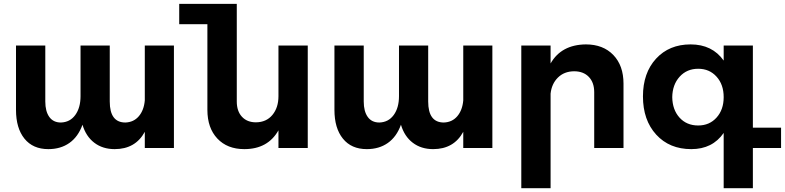

<svg xmlns="http://www.w3.org/2000/svg" viewBox="-20 -777 4121 1008"><path d="M740.2 -538.1H893.1V0H740.2V-85Q690.9 5.9 582 5.9Q519 5.9 475.1 -27.6Q431.2 -61 413.1 -122.1Q390.1 -58.6 344.2 -26.4Q298.3 5.9 233.9 5.9Q152.8 5.9 108.4 -49.1Q64 -104 64 -200.2V-538.1H217.8V-244.1Q217.8 -192.4 238.8 -163.1Q259.8 -133.8 299.8 -133.8Q347.7 -135.3 375.2 -173.3Q402.8 -211.4 402.8 -272V-538.1H556.2V-244.1Q556.2 -133.8 638.2 -133.8Q682.1 -135.3 709 -167Q735.8 -198.7 740.2 -250Z M1441.9 -538.1H1595.7V0H1441.9V-92.8Q1386.2 5.9 1262.7 5.9Q1173.3 5.9 1121.1 -49.6Q1068.8 -105 1068.8 -200.2V-649.9H920.9V-756.8H1223.1V-244.1Q1223.1 -193.4 1250.2 -164.1Q1277.3 -134.8 1323.7 -134.8Q1378.4 -135.3 1410.2 -173.6Q1441.9 -211.9 1441.9 -272Z M2412.1 -538.1H2564.9V0H2412.1V-85Q2362.8 5.9 2253.9 5.9Q2190.9 5.9 2147 -27.6Q2103 -61 2085 -122.1Q2062 -58.6 2016.1 -26.4Q1970.2 5.9 1905.8 5.9Q1824.7 5.9 1780.3 -49.1Q1735.8 -104 1735.8 -200.2V-538.1H1889.6V-244.1Q1889.6 -192.4 1910.6 -163.1Q1931.6 -133.8 1971.7 -133.8Q2019.5 -135.3 2047.1 -173.3Q2074.7 -211.4 2074.7 -272V-538.1H2228V-244.1Q2228 -133.8 2310.1 -133.8Q2354 -135.3 2380.9 -167Q2407.7 -198.7 2412.1 -250Z M3055.7 -543.9Q3146.5 -543.9 3200 -488.3Q3253.4 -432.6 3253.4 -337.9V0H3099.6V-293Q3099.6 -343.8 3071.3 -373.3Q3043 -402.8 2993.7 -402.8Q2941.9 -402.3 2908.9 -369.6Q2876 -336.9 2870.6 -285.2V210.9H2716.8V-538.1H2870.6V-443.8Q2926.8 -542.5 3055.7 -543.9Z M4080.6 -106.9V0H3932.6V210.9H3779.3V-79.1Q3720.7 5.9 3609.4 5.9Q3494.6 5.9 3425 -70.3Q3355.5 -146.5 3355.5 -271Q3355.5 -394 3424.3 -469Q3493.2 -543.9 3605.5 -543.9Q3719.2 -543.9 3779.3 -459V-538.1H3932.6V-106.9ZM3645.5 -118.2Q3704.6 -118.2 3741.9 -159.7Q3779.3 -201.2 3779.3 -267.1Q3779.3 -333 3741.9 -374.5Q3704.6 -416 3645.5 -416Q3585.9 -416 3548.1 -374.3Q3510.3 -332.5 3509.3 -267.1Q3510.3 -200.7 3547.6 -159.4Q3585 -118.2 3645.5 -118.2Z"/></svg>

Font: Montserrat arm SemiBold
Style: Regular
Weight: 600
Designer: Julieta Ulanovsky
Foundry: Julieta Ulanovsky
Version: Version 6.000;PS 006.000;hotconv 1.0.88;makeotf.lib2.5.64775